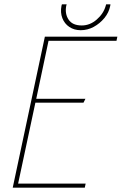

<svg xmlns="http://www.w3.org/2000/svg" viewBox="-20 -870 564 890"><path d="M492 -850H472L470 -843Q460 -807 428.5 -779.5Q397 -752 359 -752Q316 -752 298 -779Q280 -806 287 -843L289 -850H267L265 -843Q259 -812 269 -786Q279 -760 301.5 -745Q324 -730 354 -730Q386 -730 414.5 -745.5Q443 -761 464 -786.5Q485 -812 491 -843ZM39 0H373L377 -19H64L144 -394H367L376 -412H148L205 -681H520L524 -700H188Z"/></svg>

Font: Advent Pro Thin
Style: Italic
Weight: 250
Italic angle: -12°
Version: Version 3.000